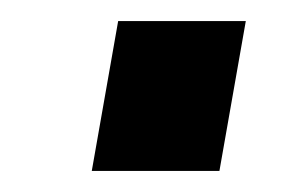

<svg xmlns="http://www.w3.org/2000/svg" viewBox="-20 -433 292 182"><path d="M67 -271 92 -413H213L188 -271Z"/></svg>

Font: Archivo Condensed
Style: Bold Italic
Weight: 700
Width: 3
Italic angle: -10°
Designer: Hector Gatti
Foundry: Omnibus-Type
Version: Version 2.001